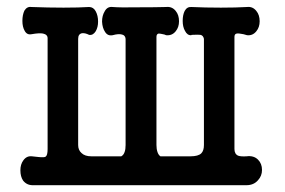

<svg xmlns="http://www.w3.org/2000/svg" viewBox="-20 -544 838 565"><path d="M120.1 -105.5Q120.1 -86.9 114.3 -83Q110.4 -80.1 92.8 -82L74.2 -84Q58.6 -85.9 48.8 -72.3Q40 -60.5 40 -43Q40 -24.4 47.9 -12.7Q58.6 1 76.2 1H705.1Q726.6 1 739.3 -13.7Q751 -26.4 751 -43.9Q751 -62.5 739.3 -74.2Q726.6 -86.9 705.1 -84Q688.5 -83 680.7 -85.9Q669.9 -90.8 669.9 -105.5V-435.5Q669.9 -444.3 676.8 -445.3Q681.6 -446.3 696.3 -443.4L707 -440.4Q723.6 -438.5 734.4 -452.1Q744.1 -463.9 744.1 -481.4Q744.1 -500 734.4 -511.7Q723.6 -525.4 707 -523.4Q674.8 -521.5 629.9 -521.5Q584 -521.5 543 -523.4Q530.3 -524.4 523.4 -511.7Q517.6 -500 517.6 -482.4Q517.6 -464.8 524.4 -453.1Q531.2 -439.5 543 -440.4L543.9 -441.4Q564.5 -442.4 570.3 -441.4Q578.1 -439.5 580.1 -429.7V-117.2Q580.1 -100.6 572.3 -92.8Q563.5 -84 540 -84H452.1Q446.3 -87.9 443.4 -96.7Q440.4 -105.5 440.4 -117.2V-435.5Q440.4 -444.3 447.3 -445.3Q451.2 -445.3 463.9 -442.4L468.8 -440.4Q486.3 -438.5 497.1 -452.1Q506.8 -463.9 506.8 -481.4Q506.8 -500 497.1 -511.7Q486.3 -525.4 468.8 -523.4Q439.5 -522.5 388.7 -522.5Q333 -521.5 311.5 -523.4Q295.9 -525.4 288.1 -510.7Q280.3 -498 280.3 -480.5Q281.2 -461.9 289.1 -450.2Q296.9 -437.5 311.5 -440.4Q329.1 -445.3 338.9 -442.4Q348.6 -440.4 349.6 -429.7V-117.2Q349.6 -104.5 346.7 -96.7Q343.8 -87.9 336.9 -84H249Q229.5 -84 219.7 -93.8Q210 -102.5 210 -117.2V-429.7Q210 -444.3 221.7 -446.3Q230.5 -447.3 242.2 -441.4Q253.9 -439.5 261.7 -452.1Q268.6 -463.9 268.6 -480.5Q268.6 -498 261.7 -510.7Q254.9 -523.4 242.2 -523.4Q211.9 -521.5 167 -521.5Q122.1 -521.5 72.3 -523.4Q59.6 -525.4 51.8 -512.7Q45.9 -500 45.9 -482.4Q45.9 -464.8 52.7 -453.1Q59.6 -440.4 73.2 -443.4Q95.7 -447.3 106.4 -445.3Q120.1 -442.4 120.1 -431.6Z"/></svg>

Font: Gungsuh
Style: Regular
Weight: 400
Version: Version 2.21